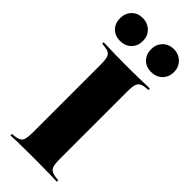

<svg xmlns="http://www.w3.org/2000/svg" viewBox="-250 -799 832 832"><g transform="rotate(45 166.0 -382.5)"><path d="M153.2 -2.4Q125.8 -2.4 101.2 -2Q76.6 -1.6 57.3 -1.2Q37.9 -0.8 24.2 0V-8.9L38.7 -10.5Q58.1 -12.9 67.7 -19Q77.4 -25 80.6 -39.1Q83.9 -53.2 83.9 -78.2V-492.7Q83.9 -518.5 80.6 -532.3Q77.4 -546 67.7 -552.4Q58.1 -558.9 38.7 -560.5L24.2 -562.1V-571Q37.9 -571 57.3 -570.2Q76.6 -569.4 101.2 -569Q125.8 -568.5 153.2 -568.5H166.1H178.2Q206.5 -568.5 230.6 -569Q254.8 -569.4 275 -570.2Q295.2 -571 308.1 -571V-562.1L292.7 -560.5Q274.2 -558.9 264.5 -552.4Q254.8 -546 251.2 -532.3Q247.6 -518.5 247.6 -492.7V-78.2Q247.6 -53.2 251.2 -39.1Q254.8 -25 264.5 -19Q274.2 -12.9 292.7 -10.5L308.1 -8.9V0Q295.2 -0.8 275 -1.2Q254.8 -1.6 230.6 -2Q206.5 -2.4 178.2 -2.4H166.1ZM70.2 -625Q39.5 -625 20.2 -644.4Q0.8 -663.7 0.8 -695.2Q0.8 -725.8 20.2 -745.6Q39.5 -765.3 69.4 -765.3Q100.8 -765.3 121 -745.2Q141.1 -725 141.1 -695.2Q141.1 -664.5 121.4 -644.8Q101.6 -625 70.2 -625ZM260.5 -625Q229.8 -625 210.5 -644.4Q191.1 -663.7 191.1 -695.2Q191.1 -725.8 210.9 -745.6Q230.6 -765.3 260.5 -765.3Q291.1 -765.3 311.3 -745.2Q331.5 -725 331.5 -695.2Q331.5 -664.5 311.7 -644.8Q291.9 -625 260.5 -625Z"/></g></svg>

Font: Playfair 144pt SemiCondensed Black
Style: Regular
Weight: 900
Width: 4
Designer: Claus Eggers Sørensen
Foundry: Claus Eggers Sørensen
Version: Version 2.203